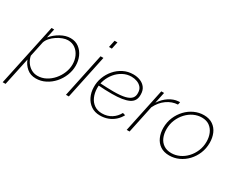

<svg xmlns="http://www.w3.org/2000/svg" viewBox="-146 -1244 2431 1971"><g transform="rotate(30 1069.5 -258.5)"><path d="M126 -520H157L134 -412Q176 -463 234.5 -495.5Q293 -528 349 -528Q408 -528 449.5 -496.5Q491 -465 513 -415Q535 -365 535 -307Q535 -248 512 -191Q489 -134 449 -89Q409 -44 356 -17Q303 10 244 10Q179 10 136 -27Q93 -64 74 -116L4 213H-30ZM245 -22Q297 -22 343 -46.5Q389 -71 424.5 -112Q460 -153 480 -203Q500 -253 500 -303Q500 -355 480 -399Q460 -443 423.5 -469.5Q387 -496 337 -496Q310 -496 276.5 -484Q243 -472 211 -450.5Q179 -429 155 -402Q131 -375 122 -346L84 -167Q92 -126 114.5 -93.5Q137 -61 170.5 -41.5Q204 -22 245 -22Z M707 -520H741L631 0H597ZM752 -730H786L768 -646H734Z M1003 10Q942 10 898 -20Q854 -50 830 -100Q806 -150 805 -210Q803 -270 824 -326.5Q845 -383 884 -428.5Q923 -474 976.5 -501Q1030 -528 1093 -528Q1139 -528 1177 -512.5Q1215 -497 1238 -465.5Q1261 -434 1261 -386Q1264 -307 1198.5 -275.5Q1133 -244 999 -244Q961 -244 919 -245.5Q877 -247 825 -251L833 -279Q887 -276 926.5 -274.5Q966 -273 1002 -273Q1088 -273 1138 -285.5Q1188 -298 1209 -323Q1230 -348 1228 -385Q1228 -426 1207 -450.5Q1186 -475 1154.5 -486.5Q1123 -498 1089 -498Q1035 -498 988.5 -473Q942 -448 908.5 -407.5Q875 -367 857 -317.5Q839 -268 840 -219Q841 -163 861 -117.5Q881 -72 919 -45.5Q957 -19 1011 -19Q1074 -19 1122 -49.5Q1170 -80 1197 -131L1228 -122Q1207 -82 1174 -52.5Q1141 -23 1098 -6.5Q1055 10 1003 10Z M1427 -520H1460L1432 -388Q1472 -448 1524 -481.5Q1576 -515 1629 -519Q1635 -520 1640.5 -520Q1646 -520 1650 -519L1643 -488Q1575 -485 1515 -442.5Q1455 -400 1420 -327L1351 0H1317Z M1825 10Q1761 10 1718 -19Q1675 -48 1653.5 -97.5Q1632 -147 1632 -206Q1632 -274 1656.5 -332Q1681 -390 1723 -434.5Q1765 -479 1819 -503.5Q1873 -528 1930 -528Q1994 -528 2037 -498.5Q2080 -469 2101 -419.5Q2122 -370 2122 -310Q2122 -243 2098 -185Q2074 -127 2032.5 -83Q1991 -39 1937.5 -14.5Q1884 10 1825 10ZM1831 -22Q1880 -22 1926 -43Q1972 -64 2008.5 -103Q2045 -142 2066.5 -193.5Q2088 -245 2088 -304Q2088 -357 2069.5 -400.5Q2051 -444 2015 -470Q1979 -496 1924 -496Q1875 -496 1829 -474.5Q1783 -453 1746.5 -413.5Q1710 -374 1688.5 -322.5Q1667 -271 1667 -211Q1667 -158 1685 -115Q1703 -72 1740 -47Q1777 -22 1831 -22Z"/></g></svg>

Font: Raleway Thin ExtraLight
Style: Italic
Weight: 250
Italic angle: -12°
Version: Version 4.026